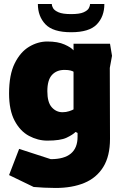

<svg xmlns="http://www.w3.org/2000/svg" viewBox="-20 -690 616 953"><path d="M256 243Q231 243 199 241.5Q167 240 147 238L25 179L75 49L232 100Q365 100 365 -11V-30L355 -35Q341 -21 310.5 -6.5Q280 8 215 8Q168 8 124 -15.5Q80 -39 52.5 -91Q25 -143 25 -226Q25 -319 53 -375.5Q81 -432 124.5 -458Q168 -484 215 -484Q267 -484 300.5 -469Q334 -454 345 -440V-473H526L536 -413L525 -353L526 -1Q526 85 492.5 139Q459 193 398.5 218Q338 243 256 243ZM290 -133Q308 -133 323 -138Q338 -143 345 -147V-334Q341 -337 330 -340Q319 -343 300 -343Q261 -343 238 -318Q215 -293 215 -237Q215 -182 237 -157.5Q259 -133 290 -133ZM333 -530Q243 -530 205.5 -569.5Q168 -609 168 -670H237Q237 -661 243.5 -649.5Q250 -638 270.5 -629Q291 -620 333 -620Q375 -620 395 -629Q415 -638 421 -649.5Q427 -661 427 -670H498Q498 -608 460.5 -569Q423 -530 333 -530Z"/></svg>

Font: Rowdies
Style: Regular
Weight: 400
Designer: Jaikishan Patel
Version: Version 1.000; ttfautohint (v1.8.3)